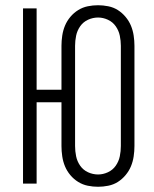

<svg xmlns="http://www.w3.org/2000/svg" viewBox="-20 -702 590 734"><path d="M355 12Q335 12 315.5 8Q296 4 279 -6.5Q262 -17 249 -32.5Q236 -48 228.5 -66Q221 -84 218 -104Q215 -124 215 -144V-311H120V0H68V-670H120V-359H215V-527Q215 -546 218 -566Q221 -586 228.5 -604Q236 -622 249 -637.5Q262 -653 279 -663.5Q296 -674 315.5 -678Q335 -682 355 -682Q374 -682 394 -678Q414 -674 430.5 -663.5Q447 -653 460 -637.5Q473 -622 480.5 -604Q488 -586 491 -566Q494 -546 494 -527V-144Q494 -124 491 -104Q488 -84 480.5 -66Q473 -48 460 -32.5Q447 -17 430.5 -6.5Q414 4 394 8Q374 12 355 12ZM355 -35Q374 -35 392.5 -43.5Q411 -52 422.5 -68.5Q434 -85 438 -104.5Q442 -124 442 -144V-527Q442 -546 438 -565.5Q434 -585 422.5 -601.5Q411 -618 392.5 -626.5Q374 -635 355 -635Q335 -635 316.5 -626.5Q298 -618 286.5 -601.5Q275 -585 271 -565.5Q267 -546 267 -527V-144Q267 -124 271 -104.5Q275 -85 286.5 -68.5Q298 -52 316.5 -43.5Q335 -35 355 -35Z"/></svg>

Font: Lode Dark Term
Style: Regular
Weight: 400
Monospace: yes
Designer: Belleve Invis
Foundry: Belleve Invis
Version: Version 29.2.0